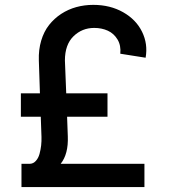

<svg xmlns="http://www.w3.org/2000/svg" viewBox="-20 -757 684 777"><path d="M564.5 0H66.9V-94.2H101.6Q115.2 -94.7 125.2 -106Q135.3 -117.2 139.9 -134Q144.5 -150.9 146.5 -168.2Q148.4 -185.5 147.9 -202.6L145 -284.7H64.5V-379.4H141.6L137.2 -512.2Q135.7 -555.7 146.7 -592.5Q157.7 -629.4 178.5 -655.8Q199.2 -682.1 227.5 -700.7Q255.9 -719.2 288.8 -728.3Q321.8 -737.3 357.4 -737.3Q425.8 -737.3 478.3 -707.5Q530.8 -677.7 554.9 -628.4Q579.1 -579.1 569.3 -523.4L466.8 -539.6Q470.2 -572.8 455.6 -597.2Q440.9 -621.6 416.3 -632.8Q391.6 -644 361.3 -644Q312 -644 277.3 -610.1Q242.7 -576.2 242.7 -512.2L248 -379.4H415V-284.7H251.5L254.4 -205.6Q257.3 -133.8 225.6 -94.2H564.5Z"/></svg>

Font: Karasuma Gothic
Style: Regular
Weight: 500
Designer: Rasmus Andersson / Ryoko Nishizuka
Foundry: Genbu
Version: Version 1.00